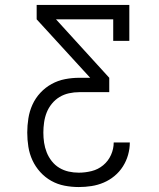

<svg xmlns="http://www.w3.org/2000/svg" viewBox="-20 -755 640 775"><path d="M298 0Q269 0 240.5 -5.5Q212 -11 187 -25Q162 -39 142.5 -60.5Q123 -82 111 -108Q99 -134 94.5 -162.5Q90 -191 90 -220Q90 -248 94.5 -277Q99 -306 111 -332.5Q123 -359 143 -380.5Q163 -402 188.5 -416Q214 -430 242.5 -435.5Q271 -441 300 -441H344L128 -677V-735H502V-590H437V-677H206L421 -441V-383H300Q279 -383 258.5 -378.5Q238 -374 220.5 -363.5Q203 -353 189.5 -336.5Q176 -320 168.5 -301Q161 -282 158 -261Q155 -240 155 -220Q155 -199 158 -179Q161 -159 168.5 -140Q176 -121 189 -104.5Q202 -88 219.5 -77.5Q237 -67 257 -62.5Q277 -58 298 -58Q324 -58 350 -64.5Q376 -71 396.5 -88Q417 -105 428 -129.5Q439 -154 439 -180H504Q504 -155 497 -130Q490 -105 476 -83Q462 -61 442 -44.5Q422 -28 398.5 -18Q375 -8 349.5 -4Q324 0 298 0Z"/></svg>

Font: Iosevka Curly Slab LtEx
Style: Regular
Weight: 300
Width: 7
Monospace: yes
Designer: Belleve Invis
Foundry: Belleve Invis
Version: Version 11.1.0; ttfautohint (v1.8.3)